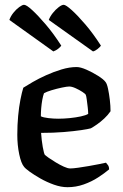

<svg xmlns="http://www.w3.org/2000/svg" viewBox="-20 -779 510 799"><path d="M261 0Q234 0 204.5 -10.5Q175 -21 148.5 -36Q122 -51 103.5 -64.5Q85 -78 80 -85Q68 -99 60 -137Q52 -175 52 -218Q52 -259 55.5 -296.5Q59 -334 65 -364.5Q71 -395 77 -414Q91 -423 116 -437.5Q141 -452 172 -466Q203 -480 236 -490Q269 -500 299 -500Q315 -500 340 -489Q365 -478 388 -463.5Q411 -449 419 -438Q425 -431 429.5 -410Q434 -389 437 -363.5Q440 -338 440 -316Q429 -300 414 -286Q399 -272 384 -261.5Q369 -251 358 -245Q348 -242 318 -237.5Q288 -233 245 -229.5Q202 -226 151 -226Q153 -195 158 -167Q163 -139 167 -134Q170 -131 183 -122Q196 -113 212.5 -103Q229 -93 245.5 -85.5Q262 -78 272 -78Q284 -78 305 -81Q326 -84 349.5 -88Q373 -92 392.5 -96Q412 -100 421 -102Q425 -98 429.5 -91.5Q434 -85 434 -74Q415 -58 388 -40.5Q361 -23 328.5 -11.5Q296 0 261 0ZM222 -285Q245 -285 270 -287.5Q295 -290 316 -294.5Q337 -299 347 -305Q347 -316 345 -333Q343 -350 341 -365Q339 -380 337 -384Q336 -388 323 -396.5Q310 -405 294.5 -412Q279 -419 268 -419Q259 -419 237.5 -414.5Q216 -410 194.5 -403.5Q173 -397 163 -391Q159 -380 156 -363.5Q153 -347 151.5 -329Q150 -311 150 -295Q160 -290 181.5 -287.5Q203 -285 222 -285ZM202 -565 19 -696Q24 -711 35.5 -725.5Q47 -740 60 -749.5Q73 -759 80 -759Q90 -759 114 -737Q138 -715 170.5 -677Q203 -639 235 -589Q231 -583 222 -576Q213 -569 202 -565ZM367 -565 183 -696Q188 -710 199.5 -724.5Q211 -739 224 -749Q237 -759 245 -759Q254 -759 278.5 -737Q303 -715 335.5 -677Q368 -639 400 -589Q396 -583 386 -575Q376 -567 367 -565Z"/></svg>

Font: Texturina Medium
Style: Regular
Weight: 500
Designer: Guillermo Torres Carreño
Foundry: Omnibus-Type
Version: Version 1.003